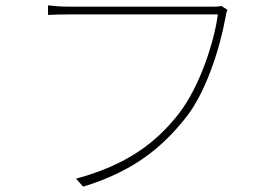

<svg xmlns="http://www.w3.org/2000/svg" viewBox="-20 -701 1040 720"><path d="M833 -664 810 -679C799 -676 792 -676 781 -676C746 -676 280 -676 241 -676C208 -676 185 -678 160 -681V-645C185 -646 206 -647 240 -647C280 -647 742 -647 797 -647C783 -541 728 -376 653 -278C566 -165 454 -82 265 -31L292 -1C480 -59 585 -145 677 -260C752 -354 805 -521 825 -633C828 -651 829 -655 833 -664Z"/></svg>

Font: Noto Sans CJK SC Thin
Style: Regular
Weight: 100
Designer: Ryoko NISHIZUKA 西塚涼子 (kana, bopomofo & ideographs); Paul D. Hunt (Latin, Greek & Cyrillic); Sandoll Communications 산돌커뮤니
Foundry: Adobe
Version: Version 2.004;hotconv 1.0.118;makeotfexe 2.5.65603